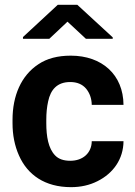

<svg xmlns="http://www.w3.org/2000/svg" viewBox="-20 -770 561 800"><path d="M272.9 -100.1C245.1 -100.1 224.1 -107.4 210 -122.1C181.2 -151.4 172.9 -201.7 172.9 -256.8V-271C172.9 -298.3 175.3 -324.2 180.7 -348.1C190.9 -396 217.8 -428.2 272.5 -428.2C301.3 -428.2 323.2 -418.9 338.9 -400.4C354 -381.8 361.8 -359.4 362.3 -333H494.6C493.7 -459 404.8 -538.1 274.9 -538.1C220.7 -538.1 175.8 -526.4 140.1 -502.4C67.9 -455.1 32.2 -370.6 32.2 -271V-256.8C32.2 -207.5 41 -162.6 59.1 -122.1C94.7 -41.5 167 9.8 275.9 9.8C316.4 9.8 353.5 1.5 386.2 -15.1C452.1 -47.9 494.1 -107.4 494.6 -181.6H362.3C361.8 -132.3 325.2 -100.1 272.9 -100.1ZM220.7 -750 75.7 -615.7V-608.4H185.5L261.2 -679.7L337.9 -608.4H449.7V-614.3L302.2 -750Z"/></svg>

Font: Vazirmatn
Style: Bold
Weight: 700
Designer: Saber Rastikerdar
Foundry: Saber Rastikerdar
Version: Version 33.003